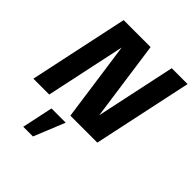

<svg xmlns="http://www.w3.org/2000/svg" viewBox="-270 -839 1259 1259"><g transform="rotate(45 359.0 -210.0)"><path d="M332 0 235 -690H386L483 0ZM-11 0 136 -690H283L136 0ZM435 0 582 -690H729L582 0ZM165 270 211 54H343L255 270Z"/></g></svg>

Font: Radio Canada Big
Style: Bold Italic
Weight: 700
Italic angle: -12°
Designer: Étienne Aubert Bonn
Foundry: Coppers and Brasses
Version: Version 1.001